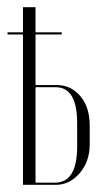

<svg xmlns="http://www.w3.org/2000/svg" viewBox="-20 -515 309 535"><path d="M79 -278H138Q178 -278 204 -247Q230 -216 230 -165V-113Q230 -65 202 -32.5Q174 0 136 0H44V-419H1V-425H44V-495H79V-425H152V-419H79ZM195 -107V-172Q195 -272 135 -272H79V-6H133Q195 -6 195 -107Z"/></svg>

Font: Moniqa ExtLt Narrow Display
Style: Regular
Weight: 200
Width: 4
Designer: Rajesh Rajput
Foundry: Rajesh Rajput
Version: Version 1.000